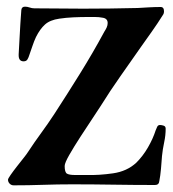

<svg xmlns="http://www.w3.org/2000/svg" viewBox="-20 -557 520 576"><path d="M477 -171Q477 -151 472.5 -130Q468 -109 466 -89Q465 -73 463 -51Q461 -29 458 -14Q457 -2 445 -2Q383 -2 320.5 -3Q258 -4 196 -4Q153 -4 109 -2.5Q65 -1 21 -1Q14 -1 9 -6Q4 -11 4 -18Q4 -21 12 -32.5Q20 -44 31 -58Q42 -72 51.5 -84Q61 -96 64 -101Q83 -130 103.5 -158Q124 -186 143 -215Q182 -275 220.5 -337Q259 -399 293 -462Q297 -468 300 -474.5Q303 -481 303 -488Q303 -502 287 -504Q277 -506 265 -506Q253 -506 242 -506Q222 -506 200 -505Q178 -504 158 -501Q130 -497 115 -483.5Q100 -470 88 -446Q82 -433 77.5 -419.5Q73 -406 68 -392Q66 -385 62.5 -379Q59 -373 51 -373Q36 -373 36 -391V-394Q37 -417 38.5 -439.5Q40 -462 41 -484Q42 -495 42.5 -506Q43 -517 44 -527Q45 -537 55 -537Q62 -537 69 -534.5Q76 -532 83 -532Q119 -532 156.5 -531.5Q194 -531 229 -531Q270 -531 311 -531.5Q352 -532 393 -533Q410 -534 427.5 -535Q445 -536 462 -536Q472 -536 472 -523Q472 -516 468 -511Q453 -487 436 -463Q419 -439 402 -415Q372 -372 341 -328Q310 -284 282 -239Q275 -228 258 -202.5Q241 -177 221.5 -147Q202 -117 188 -92.5Q174 -68 174 -59Q174 -40 181 -36Q188 -32 205 -32H241Q277 -31 319 -37Q361 -43 389 -69Q409 -89 424 -115Q439 -141 447 -166Q449 -171 451.5 -176.5Q454 -182 460 -182Q465 -182 471 -180Q477 -178 477 -171Z"/></svg>

Font: Kaisei Decol
Style: Bold
Weight: 700
Designer: Font-Kai, 金井和夫
Foundry: KAZUO KANAI
Version: Version 5.003